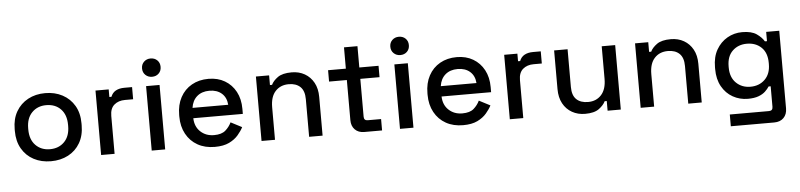

<svg xmlns="http://www.w3.org/2000/svg" viewBox="-49 -981 6096 1463"><g transform="rotate(-5 2998.5 -250.0)"><path d="M307 14Q233 14 175.5 -16.5Q118 -47 85 -104Q52 -161 52 -239V-254Q52 -332 85 -388.5Q118 -445 175.5 -476Q233 -507 307 -507Q381 -507 439 -476Q497 -445 530 -388.5Q563 -332 563 -254V-239Q563 -161 530 -104Q497 -47 439 -16.5Q381 14 307 14ZM307 -78Q375 -78 417.5 -121.5Q460 -165 460 -242V-251Q460 -328 418 -371.5Q376 -415 307 -415Q240 -415 197.5 -371.5Q155 -328 155 -251V-242Q155 -165 197.5 -121.5Q240 -78 307 -78Z M691 0V-493H792V-435H808Q820 -466 846.5 -480.5Q873 -495 912 -495H971V-402H908Q858 -402 826 -374.5Q794 -347 794 -290V0Z M1078 0V-493H1181V0ZM1130 -560Q1100 -560 1079.5 -579.5Q1059 -599 1059 -630Q1059 -661 1079.5 -680.5Q1100 -700 1130 -700Q1161 -700 1181 -680.5Q1201 -661 1201 -630Q1201 -599 1181 -579.5Q1161 -560 1130 -560Z M1560 14Q1485 14 1429 -17.5Q1373 -49 1341.5 -106.5Q1310 -164 1310 -240V-252Q1310 -329 1341 -386.5Q1372 -444 1427.5 -475.5Q1483 -507 1556 -507Q1627 -507 1680.5 -475.5Q1734 -444 1764 -388Q1794 -332 1794 -257V-218H1415Q1417 -153 1458.5 -114.5Q1500 -76 1562 -76Q1620 -76 1649.5 -102Q1679 -128 1695 -162L1780 -118Q1766 -90 1739.5 -59Q1713 -28 1670 -7Q1627 14 1560 14ZM1416 -297H1689Q1685 -353 1649 -384.5Q1613 -416 1555 -416Q1497 -416 1460.5 -384.5Q1424 -353 1416 -297Z M1918 0V-493H2019V-419H2035Q2049 -449 2085 -475Q2121 -501 2192 -501Q2248 -501 2291.5 -476Q2335 -451 2360 -405.5Q2385 -360 2385 -296V0H2282V-288Q2282 -352 2250 -382.5Q2218 -413 2162 -413Q2098 -413 2059.5 -371Q2021 -329 2021 -249V0Z M2704 0Q2659 0 2632.5 -27Q2606 -54 2606 -99V-406H2470V-493H2606V-656H2709V-493H2856V-406H2709V-117Q2709 -87 2737 -87H2840V0Z M2977 0V-493H3080V0ZM3029 -560Q2999 -560 2978.5 -579.5Q2958 -599 2958 -630Q2958 -661 2978.5 -680.5Q2999 -700 3029 -700Q3060 -700 3080 -680.5Q3100 -661 3100 -630Q3100 -599 3080 -579.5Q3060 -560 3029 -560Z M3459 14Q3384 14 3328 -17.5Q3272 -49 3240.5 -106.5Q3209 -164 3209 -240V-252Q3209 -329 3240 -386.5Q3271 -444 3326.5 -475.5Q3382 -507 3455 -507Q3526 -507 3579.5 -475.5Q3633 -444 3663 -388Q3693 -332 3693 -257V-218H3314Q3316 -153 3357.5 -114.5Q3399 -76 3461 -76Q3519 -76 3548.5 -102Q3578 -128 3594 -162L3679 -118Q3665 -90 3638.5 -59Q3612 -28 3569 -7Q3526 14 3459 14ZM3315 -297H3588Q3584 -353 3548 -384.5Q3512 -416 3454 -416Q3396 -416 3359.5 -384.5Q3323 -353 3315 -297Z M3817 0V-493H3918V-435H3934Q3946 -466 3972.5 -480.5Q3999 -495 4038 -495H4097V-402H4034Q3984 -402 3952 -374.5Q3920 -347 3920 -290V0Z M4393 9Q4337 9 4293 -16Q4249 -41 4224 -87Q4199 -133 4199 -197V-493H4302V-204Q4302 -140 4334 -109.5Q4366 -79 4423 -79Q4486 -79 4524.5 -121.5Q4563 -164 4563 -244V-493H4666V0H4565V-74H4549Q4535 -44 4499 -17.5Q4463 9 4393 9Z M4818 0V-493H4919V-419H4935Q4949 -449 4985 -475Q5021 -501 5092 -501Q5148 -501 5191.5 -476Q5235 -451 5260 -405.5Q5285 -360 5285 -296V0H5182V-288Q5182 -352 5150 -382.5Q5118 -413 5062 -413Q4998 -413 4959.5 -371Q4921 -329 4921 -249V0Z M5409 -244V-259Q5409 -337 5440.5 -392Q5472 -447 5524 -477Q5576 -507 5638 -507Q5710 -507 5748.5 -480Q5787 -453 5805 -422H5821V-493H5921V101Q5921 146 5894.5 173Q5868 200 5822 200H5490V110H5790Q5819 110 5819 80V-77H5803Q5792 -59 5772 -40Q5752 -21 5719.5 -9Q5687 3 5638 3Q5576 3 5523.5 -26.5Q5471 -56 5440 -111.5Q5409 -167 5409 -244ZM5666 -87Q5733 -87 5776.5 -129.5Q5820 -172 5820 -247V-256Q5820 -333 5777 -374.5Q5734 -416 5666 -416Q5600 -416 5556.5 -374.5Q5513 -333 5513 -256V-247Q5513 -172 5556.5 -129.5Q5600 -87 5666 -87Z"/></g></svg>

Font: Space Grotesk Light Medium
Style: Regular
Weight: 500
Version: Version 2.000